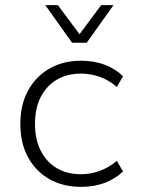

<svg xmlns="http://www.w3.org/2000/svg" viewBox="-20 -716 552 746"><path d="M295 10Q225 10 172 -20Q119 -50 89 -105Q59 -160 59 -235Q59 -309 89 -364Q119 -419 172 -449.5Q225 -480 295 -480Q346 -480 387 -464.5Q428 -449 458 -420L434 -378Q403 -405 367.5 -417.5Q332 -430 295 -430Q241 -430 201 -406.5Q161 -383 138.5 -339.5Q116 -296 116 -235Q116 -174 138.5 -130Q161 -86 201 -62.5Q241 -39 295 -39Q332 -39 367.5 -52Q403 -65 434 -91L458 -50Q428 -21 387 -5.5Q346 10 295 10ZM260 -550 156 -696H205L289 -583L373 -696H421L317 -550Z"/></svg>

Font: Gantari Light
Style: Regular
Weight: 300
Designer: Anugrah Pasau
Foundry: Lafontype
Version: Version 1.000; ttfautohint (v1.8.3)